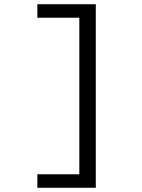

<svg xmlns="http://www.w3.org/2000/svg" viewBox="-20 -728 672 910"><path d="M157 162V98H356V-644H157V-708H434V162Z"/></svg>

Font: Atkinson Hyperlegible Mono ExtraLight
Style: Regular
Weight: 400
Monospace: yes
Version: Version 2.001